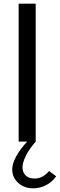

<svg xmlns="http://www.w3.org/2000/svg" viewBox="-20 -770 325 1044"><path d="M81.4 0V-750H174.1V0ZM160.5 254.1Q135.5 254.1 114.5 246.1Q93.6 238.2 78.4 224.1Q63.2 210 54.8 191.6Q46.4 173.2 46.4 151.8Q46.4 120.5 67.3 81.6Q88.2 42.7 127.7 0H174.1Q157.3 19.1 143.9 38.2Q130.5 57.3 121.4 75.5Q112.3 93.6 107.3 110.2Q102.3 126.8 102.3 140.5Q102.3 165.5 118.9 183.2Q135.5 200.9 168.2 200.9Q211.8 200.9 246.8 160L285.5 188.6Q264.5 219.1 230.9 236.6Q197.3 254.1 160.5 254.1Z"/></svg>

Font: Spartan Med
Style: Regular
Weight: 500
Designer: Matt Bailey, Mirko Velimirovic
Foundry: Matt Bailey
Version: Version 1.005